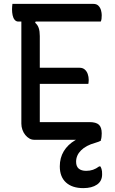

<svg xmlns="http://www.w3.org/2000/svg" viewBox="-20 -720 590 989"><path d="M44 -700H461Q478 -700 487.5 -690Q497 -680 500.5 -666.5Q504 -653 504 -642Q504 -631 503 -623Q502 -615 499 -609H74Q63 -609 55.5 -618Q48 -627 45 -641.5Q42 -656 42 -671Q42 -678 42.5 -685.5Q43 -693 44 -700ZM149 -371H390Q406 -371 416.5 -362Q427 -353 432 -338.5Q437 -324 437 -308Q437 -304 436.5 -300.5Q436 -297 436 -294Q436 -291 435 -288H149ZM156 0Q143 0 131.5 -6.5Q120 -13 110.5 -24.5Q101 -36 95.5 -51.5Q90 -67 90 -83Q90 -137 90 -194Q90 -251 90 -308Q90 -365 90 -421Q90 -477 90 -530.5Q90 -584 90 -633H174L161 -603Q174 -592 179.5 -575.5Q185 -559 185 -534Q185 -481 185 -425Q185 -369 185 -313Q185 -257 185 -201Q185 -145 185 -91H441Q475 -91 489.5 -77.5Q504 -64 504 -33Q504 -24 503 -15Q502 -6 500 0ZM457 -30Q468 -32 479 -23Q490 -14 501 3Q496 7 488 10Q480 13 470 16Q423 29 397.5 54.5Q372 80 372 113Q372 137 385.5 148.5Q399 160 424 160Q443 160 459 154.5Q475 149 491 137H497Q501 144 503 150.5Q505 157 505.5 163Q506 169 506 178Q506 213 479.5 231Q453 249 409 249Q352 249 320 220Q288 191 288 137Q288 93 308.5 59Q329 25 367 2.5Q405 -20 457 -30Z"/></svg>

Font: Recursive Casual
Style: Regular
Weight: 400
Version: Version 1.047